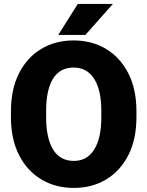

<svg xmlns="http://www.w3.org/2000/svg" viewBox="-20 -921 730 951"><path d="M655.8 -369.6V-340.8Q655.8 -231.9 616.2 -153.6Q576.7 -75.2 506.6 -32.7Q436.5 9.8 345.7 9.8Q254.4 9.8 184.1 -32.7Q113.8 -75.2 74 -153.6Q34.2 -231.9 34.2 -340.8V-369.6Q34.2 -478.5 73.7 -557.1Q113.3 -635.7 183.3 -678.2Q253.4 -720.7 344.7 -720.7Q435.5 -720.7 505.9 -678.2Q576.2 -635.7 616 -557.1Q655.8 -478.5 655.8 -369.6ZM481.9 -340.8V-370.6Q481.9 -476.1 446 -531.2Q410.2 -586.4 344.7 -586.4Q276.9 -586.4 242.7 -531.2Q208.5 -476.1 208.5 -370.6V-340.8Q208.5 -236.3 243.2 -180.2Q277.8 -124 345.7 -124Q411.1 -124 446.5 -180.2Q481.9 -236.3 481.9 -340.8ZM268.6 -748 365.2 -901.4H539.1L402.8 -748Z"/></svg>

Font: Vazirmatn UI Black
Style: Regular
Weight: 900
Designer: Saber Rastikerdar
Foundry: Saber Rastikerdar
Version: Version 33.003